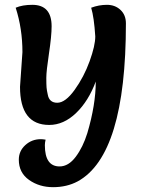

<svg xmlns="http://www.w3.org/2000/svg" viewBox="-20 -526 592 796"><path d="M63 -166 73 -310Q73 -407 45 -494Q73 -506 114 -506Q194 -506 194 -417Q194 -377 183 -304Q172 -231 172 -203.5Q172 -176 173 -163.5Q174 -151 178 -134Q184 -100 217.5 -100Q251 -100 289.5 -153.5Q328 -207 351.5 -272Q375 -337 375 -375Q370 -454 358 -494Q390 -506 423.5 -506Q457 -506 479.5 -485Q502 -464 502 -429Q502 117 302 226Q257 250 200 250Q143 250 100.5 220Q58 190 58 136Q58 100 85 75.5Q112 51 149 51Q157 51 169 53Q166 66 166 76Q166 164 227 164Q264 164 294 124Q324 84 342 26Q377 -92 377 -188Q347 -107 295.5 -57.5Q244 -8 184 -8Q63 -8 63 -166Z"/></svg>

Font: Salsa
Style: Regular
Weight: 400
Designer: John Vargas Beltrn
Foundry: John Vargas Beltran
Version: Version 1.002